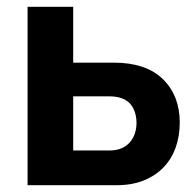

<svg xmlns="http://www.w3.org/2000/svg" viewBox="-20 -544 571 564"><path d="M61 0V-524H195V-360H314Q409 -360 458.5 -311.5Q508 -263 508 -184Q508 -144 496 -110.5Q484 -77 460.5 -52.5Q437 -28 402.5 -14Q368 0 323 0ZM195 -102H302Q322 -102 337 -108.5Q352 -115 361.5 -126Q371 -137 376 -151.5Q381 -166 381 -183Q381 -199 376.5 -213.5Q372 -228 363 -238.5Q354 -249 338.5 -255Q323 -261 301 -261H195Z"/></svg>

Font: Rising Sun
Style: Bold
Weight: 700
Designer: Matt McInerney, Pablo Impallari, Rodrigo Fuenzalida (Raleway font), Stephen Hutchings (Greek), Cristiano Sobral (main ch
Foundry: The Rising Sun Project Authors
Version: Version 4.327; ttfautohint (v1.8.4.7-5d5b-dirty)